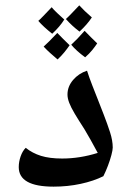

<svg xmlns="http://www.w3.org/2000/svg" viewBox="-20 -697 483 717"><path d="M180 0Q50 0 50 -73Q50 -93 57 -113Q64 -133 76 -145Q101 -125 133 -115Q165 -105 212 -105Q278 -105 345 -126Q331 -152 318.5 -174.5Q306 -197 295 -215Q273 -249 259 -272.5Q245 -296 238.5 -313Q232 -330 232 -344Q232 -374 253 -398.5Q274 -423 305 -433Q313 -408 324.5 -378.5Q336 -349 347.5 -320Q359 -291 367 -270Q381 -234 391 -203Q401 -172 401 -146Q401 -137 396 -118Q391 -99 383 -78Q375 -57 366 -39Q330 -21 281.5 -10.5Q233 0 180 0ZM277 -579Q249 -600 226 -626Q233 -632 245.5 -645Q258 -658 276 -677Q285 -667 297 -655.5Q309 -644 323 -632Q306 -606 277 -579ZM195 -475Q181 -487 168 -498.5Q155 -510 143 -523Q152 -531 164.5 -543.5Q177 -556 194 -574Q204 -563 215.5 -552Q227 -541 240 -528Q231 -515 220 -501.5Q209 -488 195 -475ZM175 -571Q142 -597 123 -619Q129 -624 141.5 -637Q154 -650 173 -670Q180 -661 194.5 -647.5Q209 -634 220 -624Q204 -598 175 -571ZM298 -483Q265 -507 246 -530Q257 -540 269.5 -553Q282 -566 296 -582Q307 -570 319 -558.5Q331 -547 343 -535Q335 -523 324 -509.5Q313 -496 298 -483Z"/></svg>

Font: Noto Naskh Arabic SemiBold
Style: Regular
Weight: 600
Designer: Monotype Design Team, David Williams, Mohamad Dakak and Nizar Qandah
Foundry: Monotype Imaging Inc.
Version: Version 2.016